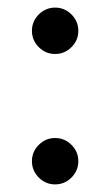

<svg xmlns="http://www.w3.org/2000/svg" viewBox="-20 -480 290 505"><path d="M125 5Q100 5 82 -13Q64 -31 64 -56Q64 -81 82 -99Q100 -117 125 -117Q150 -117 168 -99Q186 -81 186 -56Q186 -31 168 -13Q150 5 125 5ZM125 -338Q100 -338 82 -356Q64 -374 64 -399Q64 -424 82 -442Q100 -460 125 -460Q150 -460 168 -442Q186 -424 186 -399Q186 -374 168 -356Q150 -338 125 -338Z"/></svg>

Font: Spectral
Style: Regular
Weight: 400
Designer: Jean-Baptiste Levee
Foundry: Production Type
Version: Version 2.001